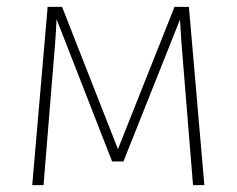

<svg xmlns="http://www.w3.org/2000/svg" viewBox="-20 -540 690 560"><path d="M576 0H543L515 -344Q508 -425 505 -483L340 -69H307L145 -484Q142 -418 135 -344L107 0H74L119 -520H161L324 -105L489 -520H531Z"/></svg>

Font: FiraGO UltraLight
Style: Regular
Weight: 200
Designer: bBox Type
Foundry: bBox Type GmbH
Version: Version 1.001